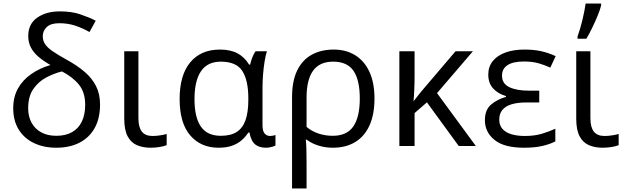

<svg xmlns="http://www.w3.org/2000/svg" viewBox="-20 -825 3534 1085"><path d="M317.9 -760.7Q384.3 -760.7 432.6 -744.4Q481 -728 521 -708L485.8 -644Q447.8 -665.5 406.2 -679.7Q364.7 -693.8 314.5 -693.8Q267.1 -693.8 244.4 -672.4Q221.7 -650.9 221.7 -620.6Q221.7 -595.2 234.9 -575.4Q248 -555.7 277.8 -535.2Q307.6 -514.6 356.4 -487.8Q416 -455.1 458.3 -418.9Q500.5 -382.8 522.9 -338.1Q545.4 -293.5 545.4 -234.4Q545.4 -155.8 514.9 -101.3Q484.4 -46.9 429 -18.6Q373.5 9.8 298.3 9.8Q227.1 9.8 172.1 -16.4Q117.2 -42.5 85.9 -92.5Q54.7 -142.6 54.7 -213.4Q54.7 -276.9 81.5 -325Q108.4 -373 156 -406.2Q203.6 -439.5 265.1 -457.5Q226.6 -479.5 198.5 -503.2Q170.4 -526.9 155 -555.7Q139.6 -584.5 139.6 -621.6Q139.6 -689.9 190.4 -725.3Q241.2 -760.7 317.9 -760.7ZM330.1 -421.4Q286.1 -410.6 241.9 -387.5Q197.8 -364.3 168.5 -322.3Q139.2 -280.3 139.2 -212.9Q139.2 -167 158.2 -131.8Q177.2 -96.7 212.9 -77.1Q248.5 -57.6 298.3 -57.6Q350.6 -57.6 387 -78.1Q423.3 -98.6 442.4 -137.9Q461.4 -177.2 461.4 -233.4Q461.4 -302.7 426.5 -346.2Q391.6 -389.6 330.1 -421.4Z M762.2 -535.2V-156.7Q762.2 -106.4 781.5 -81.5Q800.8 -56.6 842.3 -56.6Q863.3 -56.6 886.2 -60.3Q909.2 -64 921.9 -67.9V-4.9Q908.2 1.5 882.3 5.6Q856.4 9.8 831.5 9.8Q787.6 9.8 753.9 -4.6Q720.2 -19 701.2 -54.9Q682.1 -90.8 682.1 -154.8V-535.2Z M1228 -57.6Q1284.2 -57.6 1318.1 -79.6Q1352.1 -101.6 1367.7 -146.7Q1383.3 -191.9 1383.3 -260.7V-268.6Q1383.3 -371.1 1349.4 -423.8Q1315.4 -476.6 1228 -476.6Q1152.3 -476.6 1115.7 -422.4Q1079.1 -368.2 1079.1 -264.6Q1079.1 -162.1 1115 -109.9Q1150.9 -57.6 1228 -57.6ZM1214.8 9.8Q1115.2 9.8 1055.2 -59.6Q995.1 -128.9 995.1 -265.6Q995.1 -400.9 1055.2 -472.9Q1115.2 -544.9 1223.1 -544.9Q1282.7 -544.9 1322.5 -523.4Q1362.3 -502 1387.7 -460H1393.6Q1397.5 -478.5 1405.3 -499Q1413.1 -519.5 1423.8 -535.2H1488.3Q1481 -512.7 1475.3 -478Q1469.7 -443.4 1466.6 -404.3Q1463.4 -365.2 1463.4 -328.6V-118.2Q1463.4 -84 1475.6 -70.3Q1487.8 -56.6 1505.9 -56.6Q1513.7 -56.6 1522.7 -58.3Q1531.7 -60.1 1536.6 -62V-2.4Q1531.7 0.5 1522.9 3.2Q1514.2 5.9 1503.7 7.8Q1493.2 9.8 1482.4 9.8Q1445.3 9.8 1422.1 -8.8Q1398.9 -27.3 1389.6 -76.2H1383.3Q1368.2 -52.7 1346.4 -33.2Q1324.7 -13.7 1292.7 -2Q1260.7 9.8 1214.8 9.8Z M2096.2 -268.1Q2096.2 -177.7 2067.9 -115.7Q2039.6 -53.7 1986.8 -22Q1934.1 9.8 1860.8 9.8Q1818.4 9.8 1779.8 -2.2Q1741.2 -14.2 1712.4 -36.1H1708Q1710.4 -18.1 1711.4 16.4Q1712.4 50.8 1712.4 94.2V240.2H1630.4V-275.9Q1630.4 -366.2 1658.9 -425.8Q1687.5 -485.4 1740.5 -515.1Q1793.5 -544.9 1866.2 -544.9Q1935.1 -544.9 1986.8 -513.2Q2038.6 -481.4 2067.4 -419.7Q2096.2 -357.9 2096.2 -268.1ZM1862.8 -476.6Q1786.1 -476.6 1749.3 -425.5Q1712.4 -374.5 1712.4 -273.9V-107.9Q1741.7 -83 1780 -70.3Q1818.4 -57.6 1860.4 -57.6Q1940.4 -57.6 1976.8 -110.8Q2013.2 -164.1 2013.2 -268.1Q2013.2 -372.6 1977.8 -424.6Q1942.4 -476.6 1862.8 -476.6Z M2652.3 -535.2 2449.7 -298.8 2668.9 0H2572.3L2392.6 -246.6L2322.8 -186V0H2236.8V-535.2H2322.8V-395.5Q2322.8 -355.5 2321 -316.7Q2319.3 -277.8 2316.9 -254.9H2318.8Q2328.6 -268.1 2339.6 -281.5Q2350.6 -294.9 2359.9 -307.1L2554.2 -535.2Z M3027.3 -312.5V-246.1H2956.1Q2904.3 -246.1 2869.9 -235.4Q2835.4 -224.6 2818.4 -203.1Q2801.3 -181.6 2801.3 -149.4Q2801.3 -116.2 2820.1 -95.7Q2838.9 -75.2 2871.6 -65.9Q2904.3 -56.6 2945.8 -56.6Q3000.5 -56.6 3042.7 -69.3Q3085 -82 3118.2 -97.7V-25.9Q3087.9 -10.3 3044.9 -0.2Q3002 9.8 2941.4 9.8Q2828.6 9.8 2774.4 -34.4Q2720.2 -78.6 2720.2 -145Q2720.2 -204.6 2755.1 -234.1Q2790 -263.7 2838.9 -277.3V-282.2Q2793 -295.9 2766.1 -325.9Q2739.3 -356 2739.3 -403.3Q2739.3 -449.2 2765.4 -480.7Q2791.5 -512.2 2837.4 -528.6Q2883.3 -544.9 2941.9 -544.9Q2998.5 -544.9 3039.6 -535.4Q3080.6 -525.9 3120.1 -507.8L3089.8 -442.9Q3057.1 -458 3022.2 -467.8Q2987.3 -477.5 2941.4 -477.5Q2879.4 -477.5 2848.1 -457Q2816.9 -436.5 2816.9 -397.5Q2816.9 -352.1 2858.6 -332.3Q2900.4 -312.5 2971.7 -312.5Z M3316.4 -535.2V-156.7Q3316.4 -106.4 3335.7 -81.5Q3355 -56.6 3396.5 -56.6Q3417.5 -56.6 3440.4 -60.3Q3463.4 -64 3476.1 -67.9V-4.9Q3462.4 1.5 3436.5 5.6Q3410.6 9.8 3385.7 9.8Q3341.8 9.8 3308.1 -4.6Q3274.4 -19 3255.4 -54.9Q3236.3 -90.8 3236.3 -154.8V-535.2ZM3243.7 -606V-619.1Q3250.5 -637.7 3257.6 -661.1Q3264.6 -684.6 3270.8 -710Q3276.9 -735.4 3281.7 -760Q3286.6 -784.7 3289.6 -805.2H3377V-794.4Q3371.6 -771.5 3357.9 -737.8Q3344.2 -704.1 3327.1 -668.9Q3310.1 -633.8 3293.5 -606Z"/></svg>

Font: Wonky
Style: Regular
Weight: 400
Designer: Monotype Design Team
Foundry: Monotype Imaging Inc.
Version: Version 3.000